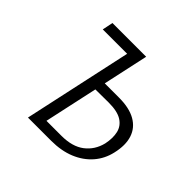

<svg xmlns="http://www.w3.org/2000/svg" viewBox="-162 -828 998 998"><g transform="rotate(45 336.5 -329.0)"><path d="M166 0 309 -658H377L246 -56H356Q436 -56 483 -92Q530 -128 545 -189Q555 -237 546.5 -273.5Q538 -310 505 -331Q472 -352 408 -352L284 -351L293 -408H428Q503 -408 549.5 -381.5Q596 -355 612 -306Q628 -257 612 -189Q599 -132 562 -89.5Q525 -47 468 -23.5Q411 0 336 0ZM117 -599 129 -658H337L324 -599Z"/></g></svg>

Font: Ysabeau
Style: Italic
Weight: 400
Italic angle: -12°
Designer: Christian Thalmann (Catharsis Fonts)
Version: Version 2.000;gftools[0.9.27.dev2+g8671c4b]